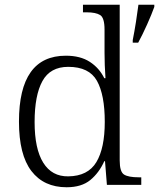

<svg xmlns="http://www.w3.org/2000/svg" viewBox="-20 -780 671 810"><path d="M261 10Q165 10 112.5 -58.5Q60 -127 60 -267Q60 -545 258 -545Q319 -545 359 -519Q399 -493 420 -450H425Q423 -476 422 -505Q421 -534 421 -557V-655Q421 -705 402.5 -716.5Q384 -728 346 -728H330V-760H485V-103Q485 -55 503.5 -43.5Q522 -32 565 -32H576V0H431L423 -100H420Q398 -51 361 -20.5Q324 10 261 10ZM268 -36Q351 -37 386.5 -96Q422 -155 422 -266Q422 -380 389 -439Q356 -498 268 -498Q192 -498 159 -438Q126 -378 126 -265Q126 -152 162.5 -93.5Q199 -35 268 -36ZM540 -611Q547 -646 553.5 -687Q560 -728 564 -760H631V-751Q620 -720 600.5 -676.5Q581 -633 563 -600H540Z"/></svg>

Font: Noto Serif Sinhala Light
Style: Regular
Weight: 300
Designer: Jelle Bosma - Monotype Design Team
Foundry: Monotype Imaging Inc.
Version: Version 2.007; ttfautohint (v1.8.4.7-5d5b)